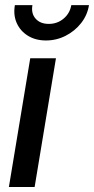

<svg xmlns="http://www.w3.org/2000/svg" viewBox="-20 -749 376 769"><path d="M15.6 0 101.1 -515.6H204.1L118.7 0ZM164.1 -586.9Q122.6 -586.9 92 -605.7Q61.5 -624.5 47.1 -656.5Q32.7 -688.5 39.6 -728.5H109.9Q104 -695.3 122.6 -674.3Q141.1 -653.3 175.3 -653.3Q209.5 -653.3 234.6 -674.3Q259.8 -695.3 265.6 -728.5H336.4Q330.1 -688.5 304.9 -656.5Q279.8 -624.5 242.9 -605.7Q206.1 -586.9 164.1 -586.9Z"/></svg>

Font: Inter Display Medium
Style: Italic
Weight: 500
Italic angle: -9.39999°
Designer: Rasmus Andersson
Foundry: rsms
Version: Version 4.000;git-a52131595